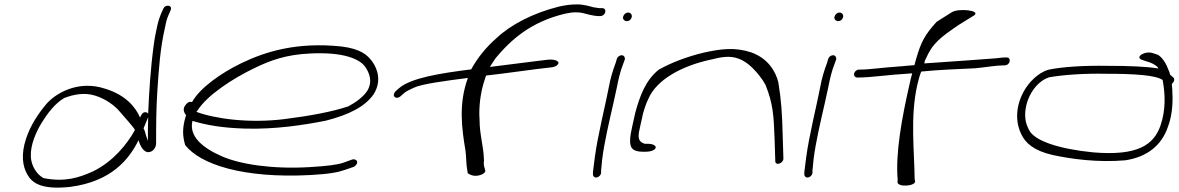

<svg xmlns="http://www.w3.org/2000/svg" viewBox="-20 -766 5353 872"><path d="M98 -135C75 -65 82 -11 105 28C125 62 163 97 297 83C484 59 565 -40 609 -129C615 -109 630 -73 656 -75C675 -77 689 -95 689 -116C689 -191 689 -273 695 -358C701 -447 707 -546 730 -644C734 -666 739 -684 745 -697L755 -720C765 -743 731 -748 722 -727L712 -705C705 -688 698 -668 693 -643C688 -620 682 -592 678 -560C664 -457 657 -347 653 -252C653 -251 652 -250 653 -249C651 -253 648 -255 644 -256C628 -259 622 -245 616 -232C596 -280 550 -334 461 -362C331 -407 226 -336 190 -293C154 -250 118 -197 98 -135ZM120 -56C118 -108 143 -165 169 -208C195 -250 229 -296 272 -321C314 -337 363 -347 411 -332C459 -318 503 -285 524 -259L564 -213C574 -201 587 -186 593 -176C556 -108 491 -31 403 12C339 41 275 62 178 43C147 27 121 -14 120 -56ZM632 -183 653 -234C652 -196 651 -160 652 -126C649 -134 646 -142 643 -151C641 -162 637 -174 632 -183Z M821 -287C808 -270 817 -253 825 -243L824 -240C807 -183 809 -149 821 -107C890 -19 1085 45 1389 29C1480 24 1516 16 1545 6L1586 -8C1591 -10 1595 -14 1598 -18C1610 -34 1595 -45 1581 -42L1539 -27C1513 -18 1470 -12 1386 -7C1215 3 1070 -20 988 -56C903 -93 837 -145 854 -217C916 -198 990 -185 1092 -182C1230 -178 1359 -198 1460 -218C1566 -245 1638 -282 1677 -338C1714 -397 1695 -452 1671 -486C1649 -516 1619 -544 1530 -555C1328 -576 1186 -532 1076 -479C983 -434 887 -366 852 -302C838 -308 827 -296 821 -287ZM872 -258 878 -266C924 -336 1037 -409 1134 -456C1208 -492 1279 -518 1388 -523C1542 -531 1615 -497 1639 -462C1656 -437 1675 -396 1647 -352C1628 -324 1594 -300 1562 -283C1488 -258 1383 -239 1271 -225C1110 -205 955 -227 872 -258Z M1769 -338C1767 -329 1773 -322 1783 -322C1788 -322 1793 -324 1797 -327L1814 -342C1823 -350 1838 -358 1858 -367C1895 -385 2004 -399 2105 -412C2061 -292 2078 -179 2094 -82C2098 -55 2097 -17 2102 6L2104 18C2104 23 2113 26 2120 29C2147 40 2187 23 2184 9L2181 -3C2178 -10 2176 -22 2178 -37C2177 -101 2158 -153 2158 -222C2154 -277 2161 -348 2184 -412C2185 -415 2186 -419 2188 -423C2271 -432 2372 -447 2415 -452L2483 -460C2493 -461 2502 -464 2508 -468C2529 -484 2508 -498 2469 -495L2404 -487C2361 -482 2294 -473 2205 -462C2213 -475 2222 -489 2231 -502C2301 -586 2391 -667 2547 -704C2565 -708 2580 -710 2593 -710C2610 -710 2617 -709 2626 -707C2644 -702 2671 -695 2693 -693H2707C2717 -693 2727 -701 2729 -711C2731 -721 2726 -729 2715 -729H2702C2694 -730 2686 -731 2675 -733C2655 -738 2633 -746 2601 -746C2574 -746 2549 -743 2518 -736C2399 -706 2300 -654 2235 -593C2188 -552 2149 -504 2120 -451C1977 -433 1847 -412 1793 -366L1777 -352C1773 -348 1770 -343 1769 -338Z M2810 -690C2807 -679 2816 -670 2827 -670C2838 -670 2846 -677 2849 -688C2852 -699 2844 -709 2833 -709C2822 -709 2813 -701 2810 -690ZM2745 -370C2740 -347 2736 -324 2730 -298C2724 -272 2718 -245 2712 -216L2694 -128C2686 -88 2676 -15 2673 15V26C2673 31 2675 34 2678 37C2689 47 2710 33 2710 18V8C2711 1 2712 -16 2715 -43C2725 -123 2747 -214 2766 -298C2772 -324 2777 -348 2782 -371C2789 -408 2798 -445 2810 -475L2817 -494C2819 -499 2818 -504 2816 -508C2809 -521 2788 -515 2782 -500L2776 -480C2764 -448 2752 -410 2745 -370Z M2851 -190C2842 -150 2835 -108 2852 -91C2860 -82 2876 -77 2897 -77H2914C2936 -77 2956 -85 2958 -95C2960 -105 2944 -113 2922 -113H2909C2870 -123 2880 -158 2887 -190L2901 -253C2907 -274 2914 -295 2925 -318C2961 -401 3069 -465 3207 -495C3256 -507 3294 -515 3336 -499C3357 -491 3378 -477 3397 -458C3419 -436 3441 -410 3457 -380C3491 -294 3494 -243 3498 -133L3501 -36C3500 -11 3537 -23 3538 -45L3535 -142C3532 -254 3529 -305 3515 -392C3502 -444 3467 -501 3392 -528C3320 -552 3258 -545 3176 -527C3098 -508 3027 -481 2971 -449C2912 -401 2886 -331 2865 -253Z M3770 -690C3767 -679 3776 -670 3787 -670C3798 -670 3806 -677 3809 -688C3812 -699 3804 -709 3793 -709C3782 -709 3773 -701 3770 -690ZM3705 -370C3700 -347 3696 -324 3690 -298C3684 -272 3678 -245 3672 -216L3654 -128C3646 -88 3636 -15 3633 15V26C3633 31 3635 34 3638 37C3649 47 3670 33 3670 18V8C3671 1 3672 -16 3675 -43C3685 -123 3707 -214 3726 -298C3732 -324 3737 -348 3742 -371C3749 -408 3758 -445 3770 -475L3777 -494C3779 -499 3778 -504 3776 -508C3769 -521 3748 -515 3742 -500L3736 -480C3724 -448 3712 -410 3705 -370Z M3859 -432C3857 -422 3864 -414 3873 -414H3881C3935 -414 4008 -426 4123 -433C4118 -416 4114 -399 4110 -380C4077 -235 4046 -71 4057 52L4056 62C4060 86 4139 79 4136 57L4134 47C4133 -78 4113 -235 4146 -380C4151 -401 4156 -422 4164 -441C4241 -449 4327 -452 4410 -456C4460 -461 4506 -469 4534 -469H4543C4553 -469 4563 -476 4565 -486C4568 -497 4563 -505 4552 -505H4543C4537 -505 4523 -504 4501 -501C4456 -497 4304 -487 4178 -478C4180 -485 4179 -491 4184 -497C4214 -569 4252 -597 4336 -654L4404 -696C4437 -719 4332 -730 4302 -710L4234 -667C4181 -609 4163 -576 4141 -499C4138 -490 4136 -480 4133 -470C4115 -469 4095 -467 4074 -465C3983 -459 3930 -450 3888 -450H3881C3871 -450 3861 -441 3859 -432Z M4628 -348C4588 -273 4595 -202 4619 -155C4637 -118 4673 -82 4761 -62C4845 -44 4964 -27 5091 -38C5191 -53 5256 -107 5284 -189C5307 -249 5307 -314 5304 -361L5302 -385C5312 -393 5317 -406 5309 -414L5294 -427C5293 -435 5290 -442 5287 -448C5278 -474 5260 -505 5239 -517L5218 -524C5182 -538 5131 -507 5167 -494L5188 -487C5203 -483 5223 -475 5236 -463C5238 -461 5239 -458 5241 -455C5186 -464 5105 -467 5011 -467C4899 -469 4800 -462 4740 -449C4695 -435 4652 -393 4628 -348ZM4637 -226C4628 -306 4679 -394 4745 -415C4807 -426 4904 -433 5000 -431C5131 -431 5228 -425 5260 -403L5262 -393C5271 -339 5276 -269 5250 -194C5219 -108 5147 -57 4945 -74C4792 -89 4676 -126 4653 -177C4645 -192 4639 -208 4637 -226Z"/></svg>

Font: Stray Cat
Style: UltExtObl
Weight: 400
Version: Version 1.0